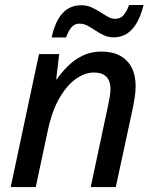

<svg xmlns="http://www.w3.org/2000/svg" viewBox="-20 -759 623 779"><path d="M23.4 0 138.2 -539.6H220.2L208 -437H210Q229 -464.4 254.9 -490.2Q280.8 -516.1 314.7 -533Q348.6 -549.8 391.6 -549.8Q435.5 -549.8 466.6 -533.2Q497.6 -516.6 513.9 -485.4Q530.3 -454.1 530.3 -410.2Q530.3 -388.7 526.9 -365.7Q523.4 -342.8 519.5 -323.2L449.7 0H348.1L418.9 -333Q423.3 -354 425.8 -369.4Q428.2 -384.8 428.2 -397.9Q428.2 -431.2 411.1 -448Q394 -464.8 360.4 -464.8Q325.2 -464.8 288.8 -439.5Q252.4 -414.1 222.2 -362.8Q191.9 -311.5 174.8 -233.4L125 0ZM189.5 -606.9Q198.7 -650.4 215.3 -679.7Q231.9 -709 255.4 -723.4Q278.8 -737.8 309.1 -737.8Q331.5 -737.8 350.6 -729.5Q369.6 -721.2 386.5 -710.2Q403.3 -699.2 418 -690.9Q432.6 -682.6 446.8 -682.6Q467.3 -682.6 479.7 -695.6Q492.2 -708.5 503.9 -738.8H562.5Q551.8 -695.3 534.7 -666Q517.6 -636.7 494.4 -622.1Q471.2 -607.4 440.9 -607.4Q419.9 -607.4 401.9 -615.7Q383.8 -624 367.2 -635.3Q350.6 -646.5 335 -654.8Q319.3 -663.1 302.7 -663.1Q283.2 -663.1 270.8 -649.2Q258.3 -635.3 248 -606.9Z"/></svg>

Font: Open Sans Medium
Style: Italic
Weight: 500
Italic angle: -12°
Designer: Monotype Design Team
Foundry: Monotype Imaging Inc.
Version: Version 3.000